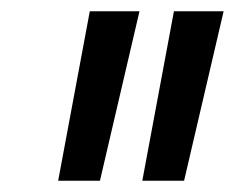

<svg xmlns="http://www.w3.org/2000/svg" viewBox="-20 -757 416 340"><path d="M227 -737 157 -437H83L139 -737ZM232 -437 288 -737H376L306 -437Z"/></svg>

Font: Nacelle
Style: Italic
Weight: 400
Italic angle: -12°
Designer: Sora Sagano
Foundry: Sora Sagano
Version: Version 1.000;FEAKit 1.0